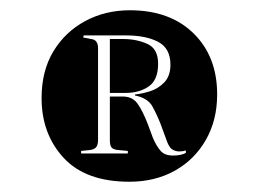

<svg xmlns="http://www.w3.org/2000/svg" viewBox="-20 -772 504 374"><path d="M232 -418Q147 -418 104 -464.5Q61 -511 61 -581Q61 -634 84 -672Q107 -710 146 -731Q185 -752 233 -752Q311 -752 357 -707Q403 -662 403 -588Q403 -538 381 -499.5Q359 -461 320.5 -439.5Q282 -418 232 -418ZM317 -469Q332 -469 342 -474V-479Q339 -478 336 -477.5Q333 -477 329 -477Q322 -477 315.5 -481Q309 -485 304 -500L293 -530Q286 -548 277 -564.5Q268 -581 243 -586V-588Q255 -589 271.5 -594Q288 -599 300 -611.5Q312 -624 312 -646Q312 -678 288 -690.5Q264 -703 226 -703H143L142 -699L157 -696Q171 -695 171 -678V-499Q171 -492 168.5 -487Q166 -482 157 -480L138 -478V-473H229V-478L208 -480Q201 -481 197.5 -484.5Q194 -488 194 -499V-584H219Q238 -584 248 -570Q258 -556 268 -530L278 -503Q285 -487 293 -478Q301 -469 317 -469ZM194 -591V-696H220Q246 -696 267 -686.5Q288 -677 288 -648Q288 -616 269.5 -603.5Q251 -591 225 -591Z"/></svg>

Font: Display Extralight
Style: Regular
Weight: 200
Designer: Latin by Veronika Burian and Jose Scaglione. Greek by Irene Vlachou. Cyrillic by Vera Evstafieva.
Foundry: TypeTogether
Version: Version 3.002